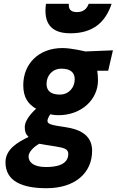

<svg xmlns="http://www.w3.org/2000/svg" viewBox="-20 -766 617 1015"><path d="M223 -746C209 -643 250 -590 352 -590C474 -590 538 -650 570 -746H449C438 -716 418 -702 386 -702C349 -702 342 -723 344 -746H223ZM296 -266C248 -266 226 -287 226 -322C226 -367 257 -403 305 -403C353 -403 375 -382 375 -347C375 -302 343 -266 296 -266ZM273 8C314 15 341 20 341 47C341 106 277 117 223 117C155 117 131 90 131 61C131 34 166 5 188 -6C205 -2 238 2 273 8ZM226 229C377 229 467 148 467 31C467 -58 392 -84 325 -94C257 -104 231 -109 231 -126C231 -142 246 -162 246 -162C246 -162 264 -157 289 -157C411 -157 498 -240 498 -341C498 -362 496 -381 494 -392H552L577 -500L431 -494C431 -494 359 -512 310 -512C184 -512 103 -428 103 -316C103 -249 130 -215 171 -191C171 -191 111 -140 111 -95C111 -71 115 -58 131 -42C75 -15 9 22 9 92C9 192 97 229 226 229Z"/></svg>

Font: RazerF5
Style: Bold Italic
Weight: 700
Foundry: Razer Inc.
Version: Version 2